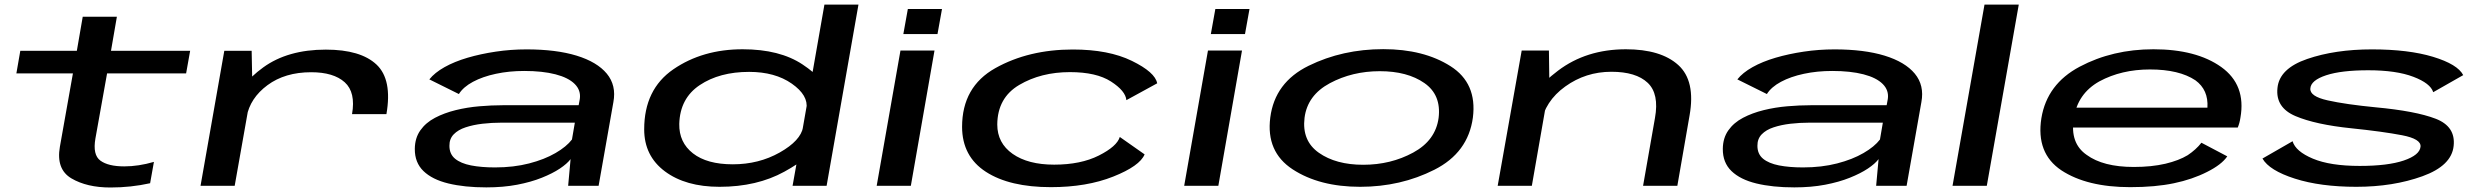

<svg xmlns="http://www.w3.org/2000/svg" viewBox="-20 -805 10772 832"><path d="M458.5 7.5Q547.5 7.5 630.5 -11L647 -103.5Q580 -84 518.5 -84Q449 -84 415 -109Q381 -134 393.5 -205L444 -487H786.5L804 -585H461L486.5 -732.5H338.5L313 -585H68L51 -487H296L239.5 -169Q222.5 -71.5 289.5 -32Q356.5 7.5 458.5 7.5Z M1505.5 -310.5H1654.5Q1680.5 -460 1611.8 -525Q1543 -590 1392 -590Q1227 -590 1120.8 -513Q1014.5 -436 1000 -350L1048.5 -298Q1063.5 -380 1139.2 -436Q1215 -492 1328.5 -492Q1425.5 -492 1473.8 -448.5Q1522 -405 1505.5 -310.5ZM849 0H997L1073.5 -432L1070.5 -585H952Z M2087.5 7Q2160.5 7 2220.8 -4.5Q2281 -16 2327.8 -34.8Q2374.5 -53.5 2406 -74.5Q2437.5 -95.5 2452.5 -115.5L2442 0H2574L2638 -362.5Q2651.5 -435 2609.5 -485.8Q2567.5 -536.5 2478.8 -563.8Q2390 -591 2261.5 -591Q2193.5 -591 2128.2 -581.2Q2063 -571.5 2006 -554.8Q1949 -538 1906.2 -514Q1863.5 -490 1840.5 -461L1968.5 -397.5Q1987.5 -428 2029.5 -450.5Q2071.5 -473 2128.8 -485.2Q2186 -497.5 2251.5 -497.5Q2331 -497.5 2387 -483Q2443 -468.5 2470.5 -441Q2498 -413.5 2492.5 -376L2487.5 -349H2158Q2110.5 -349 2057.5 -344.5Q2004.5 -340 1954.8 -327.8Q1905 -315.5 1865 -294.5Q1825 -273.5 1801.5 -240.2Q1778 -207 1777.5 -160Q1777 -100.5 1815 -63.8Q1853 -27 1923 -10Q1993 7 2087.5 7ZM2125 -79.5Q2065.5 -79.5 2021 -88.2Q1976.5 -97 1952 -117.2Q1927.5 -137.5 1927.5 -173Q1927 -203 1946 -222.8Q1965 -242.5 1997.5 -253.2Q2030 -264 2070.5 -268.8Q2111 -273.5 2154.5 -273.5H2471L2458.5 -200.5Q2435 -169.5 2387.2 -141.8Q2339.5 -114 2272.8 -96.8Q2206 -79.5 2125 -79.5Z M3414.5 0H3562L3700 -785H3552.5L3436 -120ZM3098 4.5Q3260 4.5 3379.2 -61.2Q3498.5 -127 3507.5 -173L3460 -254Q3449.5 -195.5 3358.8 -144.2Q3268 -93 3155.5 -93Q3043.5 -93 2982.8 -140.5Q2922 -188 2923.5 -268Q2926.5 -379 3012.2 -436.2Q3098 -493.5 3226 -493.5Q3338.5 -493.5 3411.2 -442.5Q3484 -391.5 3474.5 -333.5L3548 -413.5Q3557 -459.5 3458 -525.5Q3359 -591.5 3198 -591.5Q3024.5 -591.5 2898 -504.8Q2771.5 -418 2771.5 -244.5Q2771.5 -129.5 2861.2 -62.5Q2951 4.5 3098 4.5Z M3779 0H3927L4029.5 -586H3882ZM3914 -766 3894.5 -657.5H4042.5L4062 -766Z M4534 6Q4689 6 4804 -39.8Q4919 -85.5 4940 -136L4832.5 -211.5Q4820 -170.5 4741.5 -131Q4663 -91.5 4548 -91.5Q4435 -91.5 4368.2 -138.2Q4301.5 -185 4301.5 -265.5Q4302.5 -381.5 4396.8 -437Q4491 -492.5 4616.5 -492.5Q4731 -492.5 4794.2 -451.8Q4857.5 -411 4861 -371L4994.5 -444Q4985.5 -492 4884.8 -541.2Q4784 -590.5 4629 -590.5Q4437.5 -590.5 4293.2 -509.8Q4149 -429 4149 -255Q4149.5 -127 4252.2 -60.5Q4355 6 4534 6Z M5111.5 0H5259.5L5362 -586H5214.5ZM5246.5 -766 5227 -657.5H5375L5394.5 -766Z M5874 4.5Q6049.5 4.5 6195.8 -69.5Q6342 -143.5 6362.5 -295.5Q6381.5 -444.5 6265.5 -518.2Q6149.5 -592 5974 -592Q5797.5 -592 5650.8 -520Q5504 -448 5484.5 -295.5Q5465.5 -147 5581.5 -71.2Q5697.5 4.5 5874 4.5ZM5887.5 -91Q5769 -91 5695 -143Q5621 -195 5633 -294.5Q5645.5 -392.5 5742.8 -444.5Q5840 -496.5 5959 -496.5Q6078.5 -496.5 6152.2 -445.2Q6226 -394 6214 -294.5Q6201 -196.5 6103.8 -143.8Q6006.5 -91 5887.5 -91Z M6470 0H6618L6694 -435L6692 -586H6574ZM7100 0H7248.5L7301.5 -305Q7328 -455 7252.5 -523.2Q7177 -591.5 7025.5 -591.5Q6854 -591.5 6731.5 -498.8Q6609 -406 6594 -323.5L6656.5 -266.5Q6674 -366.5 6762.8 -430.2Q6851.5 -494 6962.5 -494Q7069.5 -494 7120 -446.2Q7170.5 -398.5 7151.5 -293.5Z M7755.5 7Q7828.5 7 7888.8 -4.5Q7949 -16 7995.8 -34.8Q8042.5 -53.5 8074 -74.5Q8105.5 -95.5 8120.5 -115.5L8110 0H8242L8306 -362.5Q8319.5 -435 8277.5 -485.8Q8235.5 -536.5 8146.8 -563.8Q8058 -591 7929.5 -591Q7861.5 -591 7796.2 -581.2Q7731 -571.5 7674 -554.8Q7617 -538 7574.2 -514Q7531.5 -490 7508.5 -461L7636.5 -397.5Q7655.5 -428 7697.5 -450.5Q7739.5 -473 7796.8 -485.2Q7854 -497.5 7919.5 -497.5Q7999 -497.5 8055 -483Q8111 -468.5 8138.5 -441Q8166 -413.5 8160.5 -376L8155.5 -349H7826Q7778.5 -349 7725.5 -344.5Q7672.5 -340 7622.8 -327.8Q7573 -315.5 7533 -294.5Q7493 -273.5 7469.5 -240.2Q7446 -207 7445.5 -160Q7445 -100.5 7483 -63.8Q7521 -27 7591 -10Q7661 7 7755.5 7ZM7793 -79.5Q7733.5 -79.5 7689 -88.2Q7644.5 -97 7620 -117.2Q7595.5 -137.5 7595.5 -173Q7595 -203 7614 -222.8Q7633 -242.5 7665.5 -253.2Q7698 -264 7738.5 -268.8Q7779 -273.5 7822.5 -273.5H8139L8126.5 -200.5Q8103 -169.5 8055.2 -141.8Q8007.5 -114 7940.8 -96.8Q7874 -79.5 7793 -79.5Z M8441 0H8589.5L8728 -785H8579.5Z M9211 6 9226.5 -81.5Q9093.5 -81.5 9022 -134Q8949 -184.5 8966.5 -292Q8982.5 -399.5 9077.5 -452.5Q9173 -504 9296.5 -504Q9423 -504 9493.5 -457Q9550.5 -415.5 9545.5 -338.5H8959L8944 -252.5H9677Q9685 -271.5 9688.5 -295Q9713.5 -437 9605.5 -514.5Q9497.5 -591.5 9311.5 -591.5Q9134.5 -591.5 8992 -516Q8850.5 -441 8826 -293Q8802 -141 8912.5 -67Q9023.5 6 9211 6ZM9226.5 -81.5 9211 6Q9320 6 9400.5 -11Q9480 -27.5 9544 -60Q9607 -91.5 9631.5 -127.5L9519.5 -186.5Q9496 -156.5 9460 -132.5Q9422 -109.5 9363.5 -95.5Q9303.5 -81.5 9226.5 -81.5Z M10191 4.5Q10350 4.5 10477 -41.2Q10604 -87 10612.5 -173Q10621.5 -257 10534.5 -290.5Q10447.5 -324 10274.5 -340Q10145.5 -352.5 10066.8 -370Q9988 -387.5 9991.5 -422Q9994 -457 10059.8 -478.8Q10125.5 -500.5 10242.5 -500.5Q10364 -500.5 10438 -472.2Q10512 -444 10524 -405.5L10654 -479.5Q10629.5 -526.5 10523.2 -558.8Q10417 -591 10258 -591Q10099 -591 9978 -549.5Q9857 -508 9849 -423.5Q9840 -339 9927 -302Q10014 -265 10170 -249Q10305.5 -235 10388.8 -219Q10472 -203 10469 -169.5Q10465.5 -133 10396.5 -109.5Q10327.5 -86 10205.5 -86Q10077.5 -86 10002.5 -117.5Q9927.5 -149 9914.5 -193L9784 -118Q9813.5 -66.5 9924.2 -31Q10035 4.5 10191 4.5Z"/></svg>

Font: Anybody ExtraExpanded Medium
Style: Italic
Weight: 500
Width: 8
Italic angle: -10°
Version: Version 1.113;gftools[0.9.25]